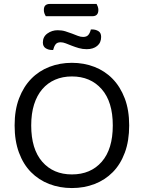

<svg xmlns="http://www.w3.org/2000/svg" viewBox="-20 -939 729 972"><path d="M212 -857Q208 -863 205 -871Q202 -879 202 -888Q202 -905 210 -912Q218 -919 232 -919H469Q472 -914 475 -905.5Q478 -897 478 -889Q478 -857 448 -857ZM272 -786Q293 -786 311 -780.5Q329 -775 344.5 -769Q360 -763 374 -757.5Q388 -752 401 -752Q419 -752 427.5 -762.5Q436 -773 440 -790H446Q464 -790 478 -781.5Q492 -773 492 -752Q492 -723 472 -706.5Q452 -690 419 -690Q398 -690 379 -695.5Q360 -701 343.5 -707.5Q327 -714 313 -719.5Q299 -725 287 -725Q269 -725 261 -714Q253 -703 249 -686H243Q225 -686 211 -695Q197 -704 197 -724Q197 -753 220 -769.5Q243 -786 272 -786ZM634 -304Q634 -226 612 -166.5Q590 -107 551 -67.5Q512 -28 459 -7.5Q406 13 344 13Q282 13 229 -7.5Q176 -28 137 -67.5Q98 -107 76 -166.5Q54 -226 54 -304Q54 -382 76.5 -441Q99 -500 138 -540Q177 -580 230 -600.5Q283 -621 344 -621Q405 -621 458 -600.5Q511 -580 550 -540Q589 -500 611.5 -441Q634 -382 634 -304ZM551 -304Q551 -424 494.5 -488Q438 -552 344 -552Q297 -552 259 -535.5Q221 -519 194 -487.5Q167 -456 152.5 -410Q138 -364 138 -304Q138 -184 194 -120Q250 -56 344 -56Q439 -56 495 -120Q551 -184 551 -304Z"/></svg>

Font: Baloo 2
Style: Regular
Weight: 400
Designer: Sarang Kulkarni and Ek Type
Foundry: Ek Type
Version: Version 1.640;hotconv 1.0.111;makeotfexe 2.5.65597; ttfautoh